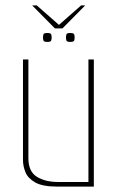

<svg xmlns="http://www.w3.org/2000/svg" viewBox="-20 -690 437 710"><path d="M99 -670H116L198 -598L280 -670H295L211 -585H183ZM191 0Q137 0 110 -15.5Q83 -31 74 -53.5Q65 -76 65 -98V-470H85V-105Q85 -56 116 -36.5Q147 -17 196 -17H307V-470H327V0ZM239 -535Q228 -535 226 -539.5Q224 -544 224 -551Q224 -559 226 -563.5Q228 -568 239 -568Q252 -568 254 -563.5Q256 -559 256 -551Q256 -544 254 -539.5Q252 -535 239 -535ZM155 -535Q143 -535 141 -539.5Q139 -544 139 -551Q139 -559 141 -563.5Q143 -568 155 -568Q167 -568 169 -563.5Q171 -559 171 -551Q171 -544 169 -539.5Q167 -535 155 -535Z"/></svg>

Font: Smooch Sans Thin
Style: Regular
Weight: 100
Designer: Robert E. Leuschke
Foundry: Robert E. Leuschke
Version: Version 1.010